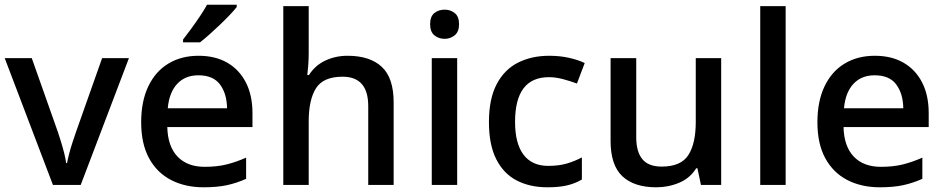

<svg xmlns="http://www.w3.org/2000/svg" viewBox="-20 -786 4015 816"><path d="M205 0 0 -539H115L226 -225Q233 -204 240.5 -179.5Q248 -155 253.5 -132.5Q259 -110 261 -93H265Q268 -110 274 -133Q280 -156 288 -180.5Q296 -205 303 -225L414 -539H528L323 0Z M824 -549Q895 -549 946 -519.5Q997 -490 1025 -435.5Q1053 -381 1053 -305V-246H691Q693 -164 734.5 -120.5Q776 -77 850 -77Q902 -77 942.5 -87Q983 -97 1026 -116V-26Q986 -8 944.5 1Q903 10 845 10Q767 10 707 -21Q647 -52 613.5 -113.5Q580 -175 580 -266Q580 -356 610.5 -419.5Q641 -483 696 -516Q751 -549 824 -549ZM823 -466Q767 -466 733 -429.5Q699 -393 693 -326H945Q944 -388 915 -427Q886 -466 823 -466ZM986 -756Q975 -742 956 -722Q937 -702 914.5 -680.5Q892 -659 870 -639.5Q848 -620 830 -606H758V-618Q773 -637 792 -663Q811 -689 829.5 -716.5Q848 -744 860 -766H986Z M1292 -560Q1292 -534 1290 -508Q1288 -482 1286 -467H1293Q1319 -508 1362.5 -528.5Q1406 -549 1457 -549Q1552 -549 1602.5 -502Q1653 -455 1653 -351V0H1545V-335Q1545 -460 1436 -460Q1354 -460 1323 -411Q1292 -362 1292 -270V0H1184V-760H1292Z M1923 -539V0H1815V-539ZM1870 -745Q1894 -745 1912.5 -730.5Q1931 -716 1931 -683Q1931 -651 1912.5 -636Q1894 -621 1870 -621Q1844 -621 1826 -636Q1808 -651 1808 -683Q1808 -716 1826 -730.5Q1844 -745 1870 -745Z M2306 10Q2232 10 2176 -19Q2120 -48 2089 -109.5Q2058 -171 2058 -267Q2058 -366 2091 -428.5Q2124 -491 2182 -520Q2240 -549 2314 -549Q2360 -549 2399.5 -540Q2439 -531 2465 -518L2432 -431Q2405 -441 2373.5 -449.5Q2342 -458 2313 -458Q2169 -458 2169 -268Q2169 -176 2205 -128.5Q2241 -81 2310 -81Q2355 -81 2389 -91Q2423 -101 2453 -117V-23Q2424 -6 2390 2Q2356 10 2306 10Z M3045 -539V0H2959L2944 -71H2939Q2913 -29 2867 -9.5Q2821 10 2769 10Q2675 10 2625 -37Q2575 -84 2575 -187V-539H2684V-203Q2684 -141 2710 -109.5Q2736 -78 2792 -78Q2874 -78 2905.5 -127Q2937 -176 2937 -268V-539Z M3319 0H3211V-760H3319Z M3698 -549Q3769 -549 3820 -519.5Q3871 -490 3899 -435.5Q3927 -381 3927 -305V-246H3565Q3567 -164 3608.5 -120.5Q3650 -77 3724 -77Q3776 -77 3816.5 -87Q3857 -97 3900 -116V-26Q3860 -8 3818.5 1Q3777 10 3719 10Q3641 10 3581 -21Q3521 -52 3487.5 -113.5Q3454 -175 3454 -266Q3454 -356 3484.5 -419.5Q3515 -483 3570 -516Q3625 -549 3698 -549ZM3697 -466Q3641 -466 3607 -429.5Q3573 -393 3567 -326H3819Q3818 -388 3789 -427Q3760 -466 3697 -466Z"/></svg>

Font: Noto Sans Kawi Medium
Style: Regular
Weight: 500
Designer: Fadhl Haqq
Version: Version 1.000